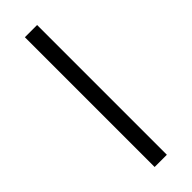

<svg xmlns="http://www.w3.org/2000/svg" viewBox="-235 -706 722 722"><g transform="rotate(-45 125.5 -345.0)"><path d="M158 0V-690H93V0Z"/></g></svg>

Font: SnT
Style: Regular
Weight: 300
Designer: Natanael Gama
Version: Version 1.001;PS 001.001;hotconv 1.0.70;makeotf.lib2.5.58329